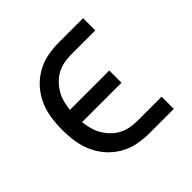

<svg xmlns="http://www.w3.org/2000/svg" viewBox="-139 -649 778 778"><g transform="rotate(-45 250.0 -260.0)"><path d="M436 0H297Q263 0 230 -6.5Q197 -13 167.5 -30Q138 -47 115.5 -72.5Q93 -98 79.5 -128.5Q66 -159 61 -192.5Q56 -226 56 -260Q56 -294 61 -327.5Q66 -361 79.5 -391.5Q93 -422 115.5 -447.5Q138 -473 167.5 -490Q197 -507 230 -513.5Q263 -520 297 -520H436V-450H297Q276 -450 255.5 -446Q235 -442 216.5 -432Q198 -422 183.5 -407Q169 -392 158.5 -374Q148 -356 143 -336Q138 -316 135 -295H361V-225H135Q138 -204 143 -184Q148 -164 158.5 -146Q169 -128 183.5 -113Q198 -98 216.5 -88Q235 -78 255.5 -74Q276 -70 297 -70H436Z"/></g></svg>

Font: Moesevka
Style: Regular
Weight: 400
Monospace: yes
Designer: Belleve Invis
Foundry: Belleve Invis
Version: Version 32.5.0; ttfautohint (v1.8.4)